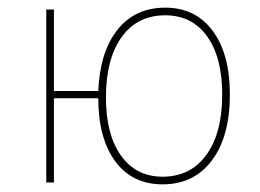

<svg xmlns="http://www.w3.org/2000/svg" viewBox="-20 -477 679 502"><path d="M101 0V-452H121V-239H237Q241 -341 287 -399Q333 -457 412 -457Q491 -457 536 -396.5Q581 -336 581 -230Q581 -120 534 -57.5Q487 5 405 5Q326 5 281.5 -55Q237 -115 237 -220H121V0ZM405 -15Q478 -15 519.5 -72Q561 -129 561 -230Q561 -327 521.5 -382Q482 -437 412 -437Q339 -437 298 -380Q257 -323 257 -222Q257 -125 296.5 -70Q336 -15 405 -15Z"/></svg>

Font: Alegreya Sans SC Thin
Style: Regular
Weight: 100
Designer: Juan Pablo del Peral
Foundry: Huerta Tipografica
Version: Version 2.007